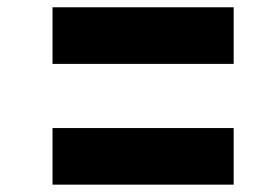

<svg xmlns="http://www.w3.org/2000/svg" viewBox="-20 -679 707 530"><path d="M125 -325.5H625V-169.3H125ZM125 -658.9H625V-502.6H125Z"/></svg>

Font: TypoPRO Monoid
Style: Bold
Weight: 700
Width: 4
Monospace: yes
Designer: Andreas Larsen (@larsenwork)
Version: Version 0.61